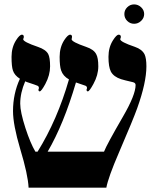

<svg xmlns="http://www.w3.org/2000/svg" viewBox="-20 -865 738 885"><path d="M644.5 -800.3Q644.5 -782.2 630.6 -768.8Q616.7 -755.4 598.1 -755.4Q579.6 -755.4 566.4 -768.6Q553.2 -781.7 553.2 -800.3Q553.2 -818.4 566.4 -831.5Q579.6 -844.7 598.1 -844.7Q616.7 -844.7 630.6 -831.5Q644.5 -818.4 644.5 -800.3ZM654.8 -559.1Q654.8 -484.4 612.3 -365.7Q594.7 -316.4 528.8 -163.1Q479 -47.9 470.2 0H111.8Q108.9 -60.1 73.2 -178.2Q40 -290 40 -353Q40 -433.1 71.8 -502Q46.9 -517.6 39.6 -540Q33.2 -558.6 33.2 -603Q33.2 -647 54.2 -679.7Q70.3 -705.1 81.1 -705.1Q89.8 -705.1 89.8 -694.8Q89.8 -691.9 88.4 -689.2Q86.9 -686.5 86.9 -684.1Q86.9 -671.9 154.8 -648.9Q190.9 -636.7 202.1 -616.2Q210.9 -599.6 210.9 -559.1Q210.9 -519 189 -478Q170.4 -443.8 163.1 -443.8Q157.2 -443.8 157.2 -452.1Q157.2 -453.6 158.2 -454.6Q159.2 -455.6 159.2 -460Q159.2 -466.8 153.1 -469.7Q147 -472.7 104 -486.8Q101.1 -487.8 96.2 -490.2Q73.2 -437 73.2 -387.2Q73.2 -349.1 97.2 -274.9Q120.1 -204.6 143.1 -166H153.3Q244.6 -313 297.9 -499Q270.5 -514.2 261.7 -540.5Q254.9 -559.6 254.9 -603Q254.9 -647 275.9 -679.7Q292.5 -705.1 303.2 -705.1Q312 -705.1 312 -694.8Q312 -691.9 311 -689.2Q310.1 -686.5 310.1 -684.1Q310.1 -671.9 377 -648.9Q412.1 -637.2 423.3 -615.7Q433.1 -598.6 433.1 -559.1Q433.1 -519 410.6 -478Q392.1 -443.8 384.8 -443.8Q378.9 -443.8 378.9 -452.1Q378.9 -453.6 379.9 -454.6Q380.9 -455.6 380.9 -460Q380.9 -466.3 374.5 -469.7Q370.1 -471.7 330.1 -484.9Q273.4 -292 199.7 -166H459.5Q471.7 -197.8 546.9 -327.6Q605 -427.7 605 -473.1Q605 -483.4 592.3 -486.3Q551.8 -495.6 538.1 -500Q503.9 -511.2 491.2 -534.7Q480 -556.2 480 -603Q480 -647 501 -679.7Q517.1 -705.1 526.9 -705.1Q537.1 -705.1 537.1 -694.8Q537.1 -691.9 535.6 -689.2Q534.2 -686.5 534.2 -684.1Q534.2 -671.9 602.1 -648.9Q634.8 -637.7 646.5 -614.3Q654.8 -596.2 654.8 -559.1Z"/></svg>

Font: Ezra SIL SR
Style: Regular
Weight: 400
Designer: Development by SIL's NRSI team. OpenType tables by Ralph Hancock ( hancock@dircon.co.uk ).
Foundry: Development by SIL's NRSI team.
Version: Version 2.51; 2007